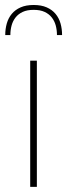

<svg xmlns="http://www.w3.org/2000/svg" viewBox="-24 -730 262 750"><path d="M0 0ZM120 -493V0H94V-493ZM107.5 -710.5Q137.5 -710.5 158.5 -701.2Q179.5 -692 193 -675.8Q206.5 -659.5 212.5 -638.2Q218.5 -617 218.5 -593H198.5Q198.5 -612.5 193.8 -630.2Q189 -648 178.2 -661.8Q167.5 -675.5 150.2 -683.5Q133 -691.5 107.5 -691.5Q82 -691.5 64.8 -683.5Q47.5 -675.5 36.8 -661.8Q26 -648 21.2 -630.2Q16.5 -612.5 16.5 -593H-3.5Q-3.5 -617 2.5 -638.2Q8.5 -659.5 22 -675.8Q35.5 -692 56.5 -701.2Q77.5 -710.5 107.5 -710.5Z"/></svg>

Font: Lato Thin
Style: Regular
Weight: 200
Designer: Lukasz Dziedzic
Foundry: tyPoland Lukasz Dziedzic
Version: Version 2.007; 2014-02-27